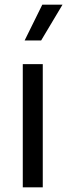

<svg xmlns="http://www.w3.org/2000/svg" viewBox="-20 -806 289 826"><path d="M86 -632C86 -632 162 -786 162 -786C162 -786 249 -786 249 -786C249 -786 157 -632 157 -632C157 -632 86 -632 86 -632ZM78 0C78 0 78 -530 78 -530C78 -530 164 -530 164 -530C164 -530 164 0 164 0C164 0 78 0 78 0Z"/></svg>

Font: Preevio_Regular
Style: Regular
Weight: 500
Designer: Gumpita Rahayu
Foundry: Tokotype Studio
Version: ""